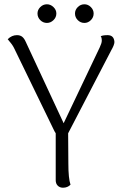

<svg xmlns="http://www.w3.org/2000/svg" viewBox="-20 -866 576 896"><path d="M499 -631 298 -244 299 -103Q299 -34 309 -4Q295 10 274 10Q259 10 249.5 0.5Q240 -9 240 -25V-244L234 -254L45 -643Q37 -659 16 -683Q35 -702 59 -702Q74 -702 83.5 -694.5Q93 -687 100 -671L277 -291L445 -644Q455 -665 455 -676Q455 -691 450 -697Q461 -702 482 -702Q512 -702 514 -670Q514 -657 499 -631ZM155 -803Q155 -820 168 -833Q181 -846 199 -846Q216 -846 229.5 -833Q243 -820 243 -803Q243 -785 229.5 -772Q216 -759 199 -759Q181 -759 168 -772Q155 -785 155 -803ZM330 -803Q330 -820 343 -833Q356 -846 374 -846Q391 -846 404 -833Q417 -820 417 -803Q417 -785 404 -772Q391 -759 374 -759Q356 -759 343 -772Q330 -785 330 -803Z"/></svg>

Font: Arima Madurai Light
Style: Regular
Weight: 300
Designer: Joana Correia and Natanael Gama
Foundry: NDISCOVER
Version: Version 1.019